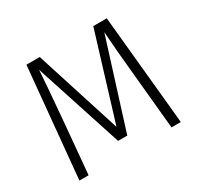

<svg xmlns="http://www.w3.org/2000/svg" viewBox="-146 -861 1071 1037"><g transform="rotate(-30 389.0 -342.5)"><path d="M701.2 0H643.1L611.8 -328.1Q592.8 -520 585.9 -627L414.1 -81.1H356.9L179.2 -627Q176.3 -567.9 155.8 -330.1L126 0H68.8L133.8 -685.1H216.8L387.2 -150.9L550.8 -685.1H634.8Z"/></g></svg>

Font: FiraSans-Light
Style: Regular
Weight: 300
Designer: Carrois Corporate & Edenspiekermann AG
Foundry: Carrois Corporate GbR & Edenspiekermann AG
Version: Version 3.106;PS 003.106;hotconv 1.0.70;makeotf.lib2.5.58329